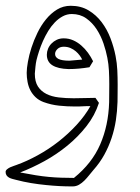

<svg xmlns="http://www.w3.org/2000/svg" viewBox="-45 -403 491 671"><path d="M242.2 -194.8Q239.3 -201.2 233.6 -209Q228 -216.8 220 -223.6Q211.9 -230.5 201.4 -235.1Q190.9 -239.7 177.7 -239.7Q164.1 -239.7 155.8 -231.7Q147.5 -223.6 147.5 -214.4Q147.5 -203.1 159.4 -197Q171.4 -190.9 197.8 -190.9ZM267.6 -168Q249.5 -165 231.2 -163.3Q212.9 -161.6 194.3 -161.6Q157.7 -162.6 138.2 -174.8Q118.7 -187 118.7 -211.9Q118.7 -222.2 122.8 -232.4Q127 -242.7 134.8 -250.7Q142.6 -258.8 153.3 -263.9Q164.1 -269 177.7 -269Q195.3 -269 210.7 -262.2Q226.1 -255.4 239 -244.1Q252 -232.9 262.5 -218.5Q272.9 -204.1 280.3 -189ZM365.7 -46.9Q364.7 -14.2 359.9 17.6Q355 49.3 345 79.3Q335 109.4 319.6 137.5Q304.2 165.5 281.7 190.9Q274.4 199.2 266.6 209.2Q258.8 219.2 250 228Q241.2 236.8 231 242.7Q220.7 248.5 208.5 248.5Q184.6 248.5 162.1 247.3Q139.6 246.1 116.2 243.7Q89.8 241.2 63.5 236.8Q37.1 232.4 11.2 225.6Q5.4 224.1 -1.2 222.4Q-7.8 220.7 -13.2 217.8Q-18.6 214.8 -22 210Q-25.4 205.1 -25.4 197.8Q-25.4 192.9 -20.5 188.7Q-15.6 184.6 -9.3 181.6Q-2.9 178.7 3.2 176.8Q9.3 174.8 11.7 173.8Q48.8 160.6 86.9 139.6Q125 118.7 159.4 91.8Q193.8 64.9 222.9 33.2Q252 1.5 271 -32.2Q262.2 -32.2 256.1 -32Q250 -31.7 244.6 -31.5Q239.3 -31.2 232.9 -31Q226.6 -30.8 217.8 -30.8Q189.5 -30.8 161.6 -33.7Q133.8 -36.6 106.9 -46.4Q90.3 -52.7 79.1 -63.5Q67.9 -74.2 61 -87.6Q54.2 -101.1 51.3 -116.7Q48.3 -132.3 48.3 -148.4Q48.3 -163.6 52.5 -187Q56.6 -210.4 64.9 -236.3Q73.2 -262.2 85.9 -288.3Q98.6 -314.5 115.7 -335.4Q132.8 -356.4 154.3 -369.6Q175.8 -382.8 202.1 -382.8Q237.8 -382.8 264.6 -366.7Q291.5 -350.6 310.5 -325.2Q329.6 -299.8 341.3 -268.8Q353 -237.8 358.9 -207.5Q363.8 -182.6 365 -157.5Q366.2 -132.3 366.2 -106.9Q366.2 -91.8 366 -76.9Q365.7 -62 365.7 -46.9ZM336.4 -45.4Q336.4 -61 336.7 -77.1Q336.9 -93.3 336.9 -109.4Q336.9 -132.8 335.7 -156Q334.5 -179.2 330.1 -201.2Q325.7 -224.6 316.7 -251.2Q307.6 -277.8 292.7 -300.8Q277.8 -323.7 256.3 -338.9Q234.9 -354 206.1 -354Q189 -354 174.1 -345.9Q159.2 -337.9 146.5 -324.7Q133.8 -311.5 123.5 -294.7Q113.3 -277.8 105.2 -259.8Q97.2 -241.7 91.6 -224.4Q85.9 -207 82.5 -192.9Q80.1 -182.1 78.9 -169.9Q77.6 -157.7 76.7 -145.5Q76.7 -117.7 87.6 -100.8Q98.6 -84 117.2 -74.7Q135.7 -65.4 160.4 -62.5Q185.1 -59.6 212.4 -59.6Q232.9 -59.6 252.7 -60.3Q272.5 -61 288.6 -61Q291.5 -56.6 294.7 -52.2Q297.9 -47.9 300.8 -43.5Q286.6 0.5 257.3 37.8Q228 75.2 190.4 106Q152.8 136.7 110.1 160.2Q67.4 183.6 25.4 199.7Q56.2 205.6 80.3 209.5Q104.5 213.4 126 215.3Q147.5 217.3 168.5 218Q189.5 218.8 213.4 218.8Q276.4 168 305.2 101.6Q334 35.2 336.4 -45.4Z"/></svg>

Font: XB Kayhan Pook
Style: Regular
Weight: 700
Designer: Behnam
Foundry: Irmug
Version: Version 7.300 2009